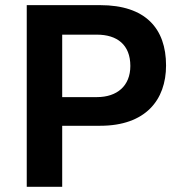

<svg xmlns="http://www.w3.org/2000/svg" viewBox="-20 -723 685 743"><path d="M83.5 -703.1V0H220.7V-236.3H367.7C543 -236.3 622.6 -335.9 622.6 -469.7C622.6 -612.8 543 -703.1 367.7 -703.1ZM220.7 -347.2V-588.9H355C433.1 -588.9 484.4 -549.8 484.4 -467.8C484.4 -390.6 433.1 -347.2 355 -347.2Z"/></svg>

Font: Wand UI Pro Bold
Style: Regular
Weight: 700
Designer: Andreas Faust
Version: Version 1.003;FEAKit 1.0